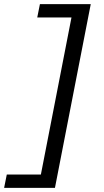

<svg xmlns="http://www.w3.org/2000/svg" viewBox="-56 -758 504 933"><path d="M211 155H130L304 -738H385ZM318 -673H125L138 -738H331ZM157 155H-36L-23 90H170Z"/></svg>

Font: REM Light
Style: Italic
Weight: 300
Italic angle: -11°
Designer: Octavio Pardo
Foundry: Ashler Design
Version: Version 1.005;gftools[0.9.28]